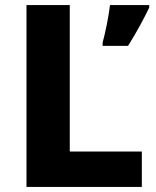

<svg xmlns="http://www.w3.org/2000/svg" viewBox="-20 -734 613 754"><path d="M84 0H537V-139H254V-714H84ZM566 -704V-714H412C407 -671 394 -606 383 -567V-554H483C518 -610 543 -657 566 -704Z"/></svg>

Font: Noto Sans Bengali UI ExtraBold
Style: Regular
Weight: 800
Designer: Jelle Bosma - Monotype Design Team
Foundry: Monotype Imaging Inc.
Version: Version 2.003